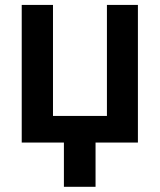

<svg xmlns="http://www.w3.org/2000/svg" viewBox="-20 -565 633 761"><path d="M233.3 -49H358.7V175.4H233.3ZM526.6 -545.5V0H66.1V-545.5H190V-105.5H403.8V-545.5Z"/></svg>

Font: InterMG SemiBold
Style: Regular
Weight: 600
Designer: Rasmus Andersson
Foundry: rsms
Version: Version 3.019;December 26, 2023;FontCreator 15.0.0.2955 64-b